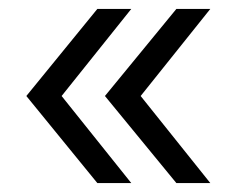

<svg xmlns="http://www.w3.org/2000/svg" viewBox="-20 -475 530 430"><path d="M39 -260 198 -455H274L118 -260L274 -65H198ZM215 -260 375 -455H451L295 -260L451 -65H375Z"/></svg>

Font: Sarabun Light
Style: Regular
Weight: 300
Designer: Suppakit Chalermlarp | Katatrad Co.,Ltd.
Foundry: Cadson Demak Co.,Ltd.
Version: Version 1.000; ttfautohint (v1.6)